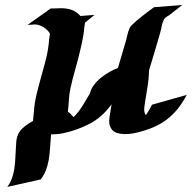

<svg xmlns="http://www.w3.org/2000/svg" viewBox="-20 -523 755 756"><path d="M697.8 -503.4Q685.1 -493.7 672.9 -483.9Q660.6 -474.1 647.9 -464.4Q642.6 -460.4 636 -456.8Q629.4 -453.1 626 -446.8Q619.1 -434.1 616.7 -420.2Q614.3 -406.2 610.4 -393.1Q599.6 -356 588.9 -319.3Q578.1 -282.7 566.9 -246.1Q566.4 -216.3 561.8 -186.8Q557.1 -157.2 552.2 -127.9Q551.3 -119.1 549.8 -111.6Q548.3 -104 547.9 -96.9Q547.4 -89.8 548.6 -83Q549.8 -76.2 554.2 -69.8Q561.5 -79.6 567.4 -90.3Q573.2 -101.1 578.6 -110.8L715.3 -149.4Q698.7 -118.2 679.7 -94.5Q660.6 -70.8 637.5 -53Q614.3 -35.2 586.2 -22.9Q558.1 -10.7 523.4 -2Q512.7 1 497.8 3.2Q482.9 5.4 467.5 4.9Q452.1 4.4 438.7 -0.2Q425.3 -4.9 418 -16.6Q413.1 -24.4 411.4 -32Q409.7 -39.6 409.9 -47.4Q410.2 -55.2 411.4 -63.2Q412.6 -71.3 414.1 -79.6Q415 -87.9 416.5 -95.7Q418 -103.5 419.4 -111.8Q410.2 -100.1 400.4 -88.9Q390.6 -77.6 379.4 -67.9Q356.9 -47.9 330.1 -34.2Q303.2 -20.5 275.4 -11.2Q252.9 -3.4 229.2 1.5Q205.6 6.3 181.2 5.9Q181.2 8.8 180.9 11.7Q180.7 14.6 180.2 17.6Q180.2 19.5 179.9 21Q179.7 22.5 179.7 24.4Q177.7 45.4 176.5 66.4Q175.3 87.4 171.6 107.7Q168 127.9 160.9 147Q153.8 166 140.1 183.6L8.8 212.9Q21 196.8 27.3 178.2Q33.7 159.7 36.6 140.1Q39.6 120.6 40.3 100.3Q41 80.1 42.5 61Q43.5 49.3 43.9 37.8Q44.4 26.4 47.9 15.1Q53.7 -3.9 66.9 -16.4Q80.1 -28.8 96.2 -38.6L109.9 -46.9Q112.3 -65.4 113.5 -83.7Q114.7 -102.1 117.7 -120.6Q120.6 -137.7 124.8 -154.8Q128.9 -171.9 133.3 -188.5Q145.5 -233.9 158 -278.8Q170.4 -323.7 173.8 -370.6Q174.8 -376 175.5 -381.1Q176.3 -386.2 176.3 -391.6Q168 -404.8 153.8 -414.3Q139.6 -423.8 124 -426.3Q118.7 -427.2 113.8 -426.5Q108.9 -425.8 103.5 -425.8Q101.6 -425.8 98.6 -425.5Q95.7 -425.3 94.7 -425.3H88.9L179.7 -489.7Q179.7 -489.7 186.3 -489.7Q192.9 -489.7 200.9 -490Q209 -490.2 215.6 -490.5Q222.2 -490.7 222.2 -490.7Q235.8 -490.7 250.5 -487.5Q265.1 -484.4 276.4 -477.1Q281.2 -474.1 284.2 -471.9Q287.1 -469.7 291 -465.8L296.9 -460L352.1 -464.4L314.5 -433.6Q314.5 -431.2 314 -429Q313.5 -426.8 313.5 -424.8Q312.5 -418.9 311.5 -415L312.5 -420.9Q313 -422.9 312.5 -419.4Q312 -416 312 -414.1L309.1 -389.6Q306.6 -373.5 303.2 -357.4Q299.8 -341.3 295.9 -325.2Q287.1 -287.1 276.4 -250Q265.6 -212.9 257.3 -174.8Q252.4 -151.9 251.2 -129.2Q250 -106.4 247.1 -83Q249.5 -81.5 252 -79.6Q254.4 -77.6 256.8 -75.7Q259.3 -73.2 261.2 -71Q263.2 -68.8 265.1 -66.4Q266.1 -65.9 267.1 -64.7Q268.1 -63.5 270 -62Q290.5 -82.5 305.4 -107.2Q320.3 -131.8 334.5 -155.8Q337.9 -172.4 349.6 -188Q361.3 -203.6 377.2 -216.6Q393.1 -229.5 410.6 -239.5Q428.2 -249.5 444.3 -255.4L473.6 -354.5Q478 -369.1 481.2 -383.8Q484.4 -398.4 490.2 -412.1Q492.2 -417 499.5 -424.6Q506.8 -432.1 516.6 -440.4Q526.4 -448.7 537.4 -457.5Q548.3 -466.3 558.3 -473.9Q568.4 -481.4 575.9 -486.8Q583.5 -492.2 586.4 -494.6ZM252.4 -47.9 255.9 -49.3Z"/></svg>

Font: Autopia Bold Italic
Style: Bold Italic
Weight: 700
Italic angle: -104°
Designer: Antoine Gelgon
Foundry: Antoine Gelgon
Version: V.1.0